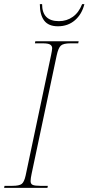

<svg xmlns="http://www.w3.org/2000/svg" viewBox="-32 -915 431 935"><path d="M-12 0 -10 -10H28Q62 -10 74 -19.5Q86 -29 93 -61L217 -648Q219 -659 220.5 -666.5Q222 -674 222 -680Q222 -692 212 -698Q202 -704 176 -704H138L140 -714H351L349 -704H311Q277 -704 264.5 -693Q252 -682 244 -645L122 -69Q117 -46 117 -33Q117 -19 127.5 -14.5Q138 -10 164 -10H201L199 0ZM250 -787Q204 -787 183 -815Q162 -843 162 -895H173Q173 -812 255 -812Q293 -812 322.5 -833Q352 -854 368 -895H379Q367 -846 333 -816.5Q299 -787 250 -787Z"/></svg>

Font: Noto Serif Display SemiCondensed Thin
Style: Italic
Weight: 100
Width: 4
Italic angle: -12°
Designer: Monotype Design Team
Foundry: Monotype Imaging Inc.
Version: Version 2.009